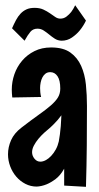

<svg xmlns="http://www.w3.org/2000/svg" viewBox="-20 -724 387 748"><path d="M318.8 -311Q318.8 -233.9 318.1 -156.7Q317.4 -79.6 314.9 3.9L230 -1V-66.9Q215.3 -40.5 196.8 -26.6Q178.2 -12.7 161.6 -5.9Q142.1 2 123 2.9Q99.6 2.9 79.1 -7.6Q58.6 -18.1 43.5 -35.6Q28.3 -53.2 19.8 -75.9Q11.2 -98.6 11.2 -123Q11.2 -150.9 23.2 -178Q35.2 -205.1 64 -227.1Q102.5 -256.8 130.9 -276.9Q159.2 -296.9 178 -313.2Q196.8 -329.6 205.8 -344.5Q214.8 -359.4 214.8 -378.9Q214.8 -411.1 204.1 -427Q193.4 -442.9 175.8 -442.9Q165 -442.9 157.5 -437.3Q149.9 -431.6 145.3 -422.6Q140.6 -413.6 138.4 -402.6Q136.2 -391.6 136.2 -380.9Q136.2 -373.5 137 -364.7Q137.7 -356 140.1 -346.2L27.8 -344.2Q26.9 -352.5 26.4 -360.1Q25.9 -367.7 25.9 -375Q25.9 -405.3 36.1 -434.8Q46.4 -464.4 66.2 -487.5Q85.9 -510.7 114.3 -524.9Q142.6 -539.1 179.2 -539.1Q226.6 -539.1 254.2 -519.3Q281.7 -499.5 296.1 -467.3Q310.5 -435.1 314.7 -394.3Q318.8 -353.5 318.8 -311ZM209 -172.9Q211.4 -185.1 213.4 -200.7Q215.3 -213.9 216.8 -232.7Q218.3 -251.5 219.2 -274.9Q211.4 -264.2 204.1 -255.9Q196.8 -247.6 190.4 -241.2Q183.1 -233.9 176.8 -228Q165.5 -218.8 152.8 -207.3Q140.1 -195.8 129.6 -183.1Q119.1 -170.4 112.1 -157Q105 -143.6 105 -130.9Q105 -117.2 114.3 -105.7Q123.5 -94.2 137.2 -94.2Q147.5 -94.2 158.4 -100.1Q169.4 -106 179.4 -116.7Q189.5 -127.4 197.3 -141.6Q205.1 -155.8 209 -172.9ZM314.9 -643.6Q304.2 -621.6 290 -604.5Q277.8 -589.8 260 -577.6Q242.2 -565.4 219.7 -565.4Q205.1 -565.9 193.6 -573.2Q182.1 -580.6 171.6 -589.4Q161.1 -598.1 150.1 -605.2Q139.2 -612.3 126 -612.3Q108.9 -612.3 98.6 -600.3Q88.4 -588.4 75.7 -565.4L26.9 -613.8Q34.7 -631.3 42.5 -646Q50.3 -660.6 60.3 -671.1Q70.3 -681.6 83.3 -687.5Q96.2 -693.4 114.7 -693.4Q134.8 -693.4 148.9 -686.8Q163.1 -680.2 174.3 -672.4Q185.5 -664.6 195.1 -658Q204.6 -651.4 214.8 -651.4Q228.5 -651.4 239 -659.4Q249.5 -667.5 257.3 -677.2Q266.1 -689 272.9 -703.6Z"/></svg>

Font: Mouse Memoirs
Style: Regular
Weight: 400
Version: Version 1.000